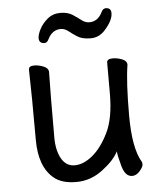

<svg xmlns="http://www.w3.org/2000/svg" viewBox="-52 -754 695 824"><g transform="rotate(-5 295.0 -342.0)"><path d="M148 -4Q86 -55 86 -171Q86 -368 83 -474Q83 -490 107 -490Q126 -490 147 -481.5Q168 -473 168 -456Q166 -368 166 -175Q166 -119 186 -83.5Q206 -48 243 -48Q281 -48 320 -80Q359 -112 389.5 -174Q420 -236 420 -342V-475Q420 -491 445 -491Q465 -491 485.5 -483Q506 -475 506 -458Q494 -385 494 -241Q494 -99 531 -38Q533 -34 533 -26Q533 -16 518 1.5Q503 19 485 19Q455 19 442 -27.5Q429 -74 428 -92Q410 -55 358 -15.5Q306 24 244 24Q182 24 148 -4ZM160 -582Q136 -582 136 -605Q136 -620 148 -643.5Q160 -667 183 -686Q206 -705 238 -705Q270 -705 290.5 -691.5Q311 -678 326.5 -666Q342 -654 359 -654Q396 -654 415 -693Q422 -708 434 -708Q457 -708 457 -685Q457 -654 422 -615Q396 -585 359 -585Q323 -585 302.5 -598Q282 -611 266.5 -623.5Q251 -636 234 -636Q197 -636 178 -597Q171 -582 160 -582Z"/></g></svg>

Font: ToneOZ-Pinyin-WenKai-Medium
Style: Medium
Weight: 700
Designer: Fontworks Inc.
Foundry: ToneOZ
Version: Version 0.240331